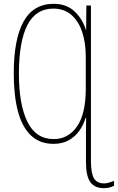

<svg xmlns="http://www.w3.org/2000/svg" viewBox="-20 -743 617 1005"><path d="M260 10Q188 10 141.5 -34.5Q95 -79 73.5 -161.5Q52 -244 52 -358Q52 -538 103.5 -630.5Q155 -723 261 -723Q328 -723 370 -683.5Q412 -644 430 -586H431L432 -714H456V99Q456 164 472 190.5Q488 217 524 217Q539 217 552 212.5Q565 208 577 204V229Q554 242 524 242Q476 242 453 210.5Q430 179 430 105V-57Q430 -94 431 -126H428Q418 -92 397 -61Q376 -30 342 -10Q308 10 260 10ZM261 -15Q337 -15 383 -81Q429 -147 429 -279V-445Q429 -519 410 -576Q391 -633 353 -665.5Q315 -698 259 -698Q168 -698 123.5 -612Q79 -526 79 -357Q79 -196 123.5 -105.5Q168 -15 261 -15Z"/></svg>

Font: Noto Sans Mono Condensed Thin
Style: Regular
Weight: 100
Width: 3
Designer: Monotype Design Team
Foundry: Monotype Imaging Inc.
Version: Version 2.014; ttfautohint (v1.8.4.7-5d5b)